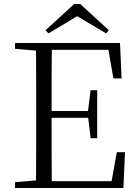

<svg xmlns="http://www.w3.org/2000/svg" viewBox="-20 -940 689 960"><path d="M381 -920H351L208 -789L222 -773L366 -859L511 -773L524 -789ZM547 -548H588L580 -725H55V-696L160 -687C161 -590 161 -490 161 -390V-335C161 -235 161 -136 160 -38L55 -29V0H597L605 -179H564L538 -34H239C238 -132 238 -232 238 -351H421L433 -249H466V-489H433L420 -385H238C238 -494 238 -595 239 -691H522Z"/></svg>

Font: Noto Serif TC Light
Style: Regular
Weight: 300
Designer: Ryoko NISHIZUKA 西塚涼子 (kana & ideographs); Frank Grießhammer (Latin, Greek & Cyrillic); Wenlong ZHANG 张文龙 (bopomofo); San
Foundry: Adobe
Version: Version 2.001;hotconv 1.1.0;makeotfexe 2.6.0